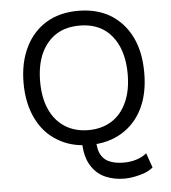

<svg xmlns="http://www.w3.org/2000/svg" viewBox="-58 -723 864 970"><g transform="rotate(-5 374.0 -237.5)"><path d="M534 195C559 195 585 191 614 183C642 176 664 165 680 151L654 77C641 88 625 97 604 104C583 111 561 114 536 114C513 114 492 111 473 104C453 98 437 86 425 67C413 48 407 20 407 -18C407 -23 407 -29 408 -35C408 -40 408 -46 409 -53L338 -55C337 -48 337 -42 337 -35C336 -28 336 -21 336 -15C336 38 346 80 365 111C384 142 408 163 438 176C468 189 500 195 534 195ZM374 -670C311 -670 257 -656 212 -629C166 -601 131 -562 106 -511C81 -460 68 -400 68 -330C68 -260 81 -200 106 -149C131 -98 166 -59 212 -32C257 -4 311 10 374 10C437 10 491 -4 537 -32C582 -59 618 -98 643 -149C668 -200 680 -260 680 -330C680 -400 668 -460 643 -511C618 -562 582 -601 537 -629C491 -656 437 -670 374 -670ZM374 -595C420 -595 460 -585 493 -564C526 -543 551 -512 569 -473C587 -433 596 -385 596 -330C596 -275 587 -227 569 -188C551 -148 526 -118 493 -97C460 -76 420 -65 374 -65C329 -65 289 -76 256 -97C223 -118 197 -148 179 -188C161 -227 152 -275 152 -330C152 -385 161 -433 179 -473C197 -512 223 -543 256 -564C289 -585 329 -595 374 -595Z"/></g></svg>

Font: WorkSans-Regular
Style: Regular
Weight: 500
Designer: Wei Huang
Foundry: Wei Huang
Version: ""